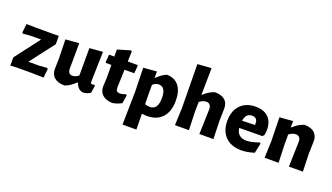

<svg xmlns="http://www.w3.org/2000/svg" viewBox="-75 -1279 3532 2041"><g transform="rotate(20 1690.5 -258.5)"><path d="M35 -470 142 -468H343L400 -469L401 -375L190 -100H313L402 -107L410 -97L400 3L273 0H97L24 4V-89L237 -368H121L33 -361L24 -371Z M636 6Q561 6 521 -28.5Q481 -63 481 -127L484 -239L479 -458L631 -470L629 -185Q628 -120 681 -120Q715 -120 750 -149V-458L900 -470L891 -132Q891 -106 910 -106Q919 -106 932 -110L943 -101L929 -18Q887 9 843 9Q785 -3 763 -70H753Q695 -12 636 6Z M1176 7Q1103 3 1065 -31.5Q1027 -66 1027 -126L1032 -217L1031 -370H969L964 -378L971 -464H1030V-544L1175 -587L1186 -577L1182 -464H1292L1297 -455L1290 -370H1180L1173 -168Q1173 -139 1183.5 -127.5Q1194 -116 1220 -116Q1250 -116 1284 -131L1295 -119L1280 -28Q1230 0 1176 7Z M1510 -470V-401H1517Q1566 -452 1622 -474Q1709 -474 1757 -414.5Q1805 -355 1805 -246Q1805 -123 1743.5 -56Q1682 11 1569 11Q1545 11 1513 6L1516 185H1359L1366 -191L1359 -458ZM1509 -207 1511 -100Q1538 -90 1566 -90Q1657 -90 1657 -223Q1656 -348 1577 -348Q1544 -348 1509 -319Z M2164 -474Q2240 -474 2279.5 -439.5Q2319 -405 2317 -341L2314 -207L2320 0H2161L2170 -279Q2170 -348 2114 -348Q2079 -348 2038 -318L2036 -207L2043 0H1885L1893 -192L1887 -691L2044 -702L2039 -401H2045Q2100 -453 2164 -474Z M2638 11Q2523 11 2457.5 -54Q2392 -119 2392 -233Q2392 -347 2455 -412.5Q2518 -478 2626 -478Q2735 -478 2785.5 -411Q2836 -344 2816 -228L2799 -208L2537 -206Q2550 -104 2655 -104Q2708 -104 2795 -135L2807 -127L2783 -14Q2703 11 2638 11ZM2622 -375Q2553 -375 2539 -288L2683 -292L2685 -306Q2685 -375 2622 -375Z M3051 -470 3050 -401H3057Q3111 -452 3177 -474Q3252 -474 3291.5 -439.5Q3331 -405 3330 -341L3326 -207L3332 0H3174L3182 -279Q3184 -348 3126 -348Q3091 -348 3050 -318V-207L3057 0H2899L2906 -191L2900 -458Z"/></g></svg>

Font: Alegreya Sans ExtraBold
Style: Regular
Weight: 800
Designer: Juan Pablo del Peral
Foundry: Huerta Tipografica
Version: Version 2.007